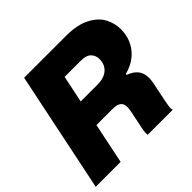

<svg xmlns="http://www.w3.org/2000/svg" viewBox="-178 -913 1096 1096"><g transform="rotate(-45 370.5 -364.5)"><path d="M154 -729H491Q583 -729 639 -699.5Q695 -670 718 -626Q741 -582 741 -533Q741 -511 736 -488Q724 -431 683.5 -390.5Q643 -350 580 -334L579 -327Q620 -312 639 -287Q658 -262 658 -224Q658 -205 654 -186L630 -69Q622 -27 622 -18Q622 -9 625 0H422Q420 -24 428 -59L449 -161Q453 -185 453 -192Q453 -222 436 -234Q419 -246 387 -246H255L204 0H3ZM424 -405Q475 -405 504.5 -430.5Q534 -456 534 -501Q534 -529 515 -549Q496 -569 452 -569H321L287 -405Z"/></g></svg>

Font: Mona Sans Black
Style: Italic
Weight: 900
Italic angle: -11.7°
Designer: Deni Anggara
Foundry: GitHub
Version: Version 2.000